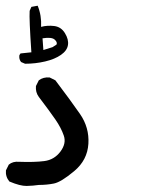

<svg xmlns="http://www.w3.org/2000/svg" viewBox="-32 -459 552 656"><path d="M100.6 172.9Q81.1 175.8 59.1 176.3Q37.1 176.8 0 161.1Q-13.7 144.5 -11.7 123L-2 103.5Q11.7 91.8 33.2 93.8Q85.9 95.7 119.6 91.3Q153.3 86.9 174.3 59.1Q195.3 31.2 186 4.4Q176.8 -22.5 157.2 -50.8Q137.7 -79.1 100.6 -127.9Q88.9 -143.6 90.8 -165L100.6 -184.6Q116.2 -196.3 137.7 -194.3L157.2 -184.6Q209 -116.2 241.2 -69.8Q273.4 -23.4 270 32.2Q266.6 87.9 221.7 125.5Q176.8 163.1 152.3 168Q127.9 172.9 100.6 172.9ZM53.7 -241.2 40 -247.1Q32.2 -256.8 34.2 -270.5L38.1 -276.4L75.2 -280.3Q67.4 -394.5 69.3 -421.9L75.2 -435.5L96.7 -439.5Q110.4 -406.2 108.4 -367.2Q129.9 -373 153.3 -370.1Q176.8 -367.2 189.9 -345.7Q203.1 -324.2 200.2 -305.2Q197.3 -286.1 176.3 -271.5Q155.3 -256.8 122.1 -249Q88.9 -241.2 53.7 -241.2ZM147.5 -297.9 161.1 -306.6Q165 -314.5 154.8 -323.7Q144.5 -333 113.3 -328.1L116.2 -288.1Z"/></svg>

Font: JasonHandwriting2
Style: Regular
Weight: 400
Version: Version 1.05.10